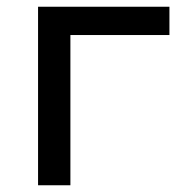

<svg xmlns="http://www.w3.org/2000/svg" viewBox="-20 -550 528 570"><path d="M483 -446H189V0H93V-530H483Z"/></svg>

Font: Montserrat Alternates Medium
Style: Regular
Weight: 500
Designer: Julieta Ulanovsky
Foundry: Julieta Ulanovsky
Version: Version 7.200